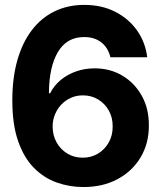

<svg xmlns="http://www.w3.org/2000/svg" viewBox="-20 -751 657 781"><path d="M317.6 9.8Q261.7 9.6 210.2 -8.8Q158.7 -27.2 118.1 -68.1Q77.5 -109 53.8 -176.7Q30.1 -244.3 30.1 -342.8Q30.1 -434.6 50.7 -506.4Q71.3 -578.3 109.6 -628.5Q147.9 -678.6 201.9 -704.8Q255.8 -731.1 322.5 -731.1Q394.1 -731.1 449.2 -702.8Q504.2 -674.6 537.9 -626.5Q571.6 -578.4 578.9 -518H429.1Q419.8 -557.3 391.6 -579Q363.3 -600.7 322.5 -600.2Q251.9 -600.7 215.6 -539.4Q179.3 -478 179.1 -371.5H183.8Q199.8 -403.3 227.2 -425.9Q254.6 -448.4 289.9 -460.7Q325.2 -473 364.6 -473Q428.2 -473 478.2 -443.1Q528.1 -413.1 557.1 -360.7Q586 -308.3 585.5 -240.8Q586 -168 552.1 -111.2Q518.3 -54.4 457.8 -22.1Q397.4 10.2 317.6 9.8ZM316.4 -109.6Q351.3 -109.6 379 -126.4Q406.6 -143.2 422.6 -171.9Q438.6 -200.7 438.3 -236.7Q438.6 -272.6 422.8 -301Q407 -329.4 379.6 -346.2Q352.2 -363.1 317.2 -363.1Q291 -363.1 268.7 -353.2Q246.3 -343.3 229.6 -325.8Q213 -308.4 203.6 -285.4Q194.1 -262.4 194.1 -236.3Q194.1 -201.3 209.9 -172.4Q225.7 -143.6 253.5 -126.6Q281.2 -109.6 316.4 -109.6Z"/></svg>

Font: Inter Display V
Style: Regular
Weight: 400
Designer: Rasmus Andersson
Foundry: rsms
Version: Version 3.015;git-src